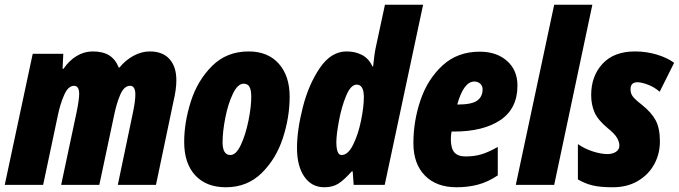

<svg xmlns="http://www.w3.org/2000/svg" viewBox="-33 -780 2864 810"><path d="M105 -553H234L231 -490H235Q258 -524 290 -543.5Q322 -563 358 -563Q401 -563 427.5 -546.5Q454 -530 468 -495H471Q496 -526 530 -544.5Q564 -563 599 -563Q653 -563 682 -531Q711 -499 711 -441Q711 -403 699 -353L625 0H464L528 -306Q538 -354 538 -381Q538 -418 516 -418Q491 -418 475 -382Q459 -346 448 -292L386 0H225L290 -306Q301 -359 301 -384Q301 -418 279 -418Q255 -418 238 -380Q221 -342 211 -293L149 0H-13Z M744 -181Q744 -263 772 -351.5Q800 -440 861.5 -501.5Q923 -563 1016 -563Q1097 -563 1143 -511.5Q1189 -460 1189 -372Q1189 -286 1160.5 -198Q1132 -110 1071 -50Q1010 10 920 10Q837 10 790.5 -40.5Q744 -91 744 -181ZM1027 -372Q1027 -400 1019.5 -413.5Q1012 -427 995 -427Q970 -427 949.5 -384.5Q929 -342 917.5 -283Q906 -224 906 -180Q906 -126 939 -126Q963 -126 983 -168.5Q1003 -211 1015 -270Q1027 -329 1027 -372Z M1220 -156Q1220 -231 1244.5 -327.5Q1269 -424 1316.5 -493.5Q1364 -563 1429 -563Q1466 -563 1494.5 -548Q1523 -533 1538 -500H1541Q1547 -559 1554 -588L1591 -760H1752L1590 0H1459L1455 -57H1451Q1418 -20 1394 -5Q1370 10 1335 10Q1282 10 1251 -34.5Q1220 -79 1220 -156ZM1502 -370Q1502 -423 1472 -423Q1447 -423 1427.5 -376.5Q1408 -330 1397 -270.5Q1386 -211 1386 -181Q1386 -126 1408 -126Q1435 -126 1456.5 -169Q1478 -212 1490 -270.5Q1502 -329 1502 -370Z M1711 -176Q1711 -269 1741 -357.5Q1771 -446 1834 -504Q1897 -562 1991 -562Q2062 -562 2106 -523Q2150 -484 2150 -419Q2150 -322 2078 -273.5Q2006 -225 1882 -225H1872Q1869 -209 1869 -193Q1869 -154 1884 -137Q1899 -120 1931 -120Q1967 -120 1996.5 -128.5Q2026 -137 2067 -160V-40Q2025 -12 1983 -1Q1941 10 1893 10Q1808 10 1759.5 -39.5Q1711 -89 1711 -176ZM1898 -339Q1957 -339 1980 -355.5Q2003 -372 2003 -403Q2003 -418 1993 -427Q1983 -436 1968 -436Q1923 -436 1896 -339Z M2305 -760H2466L2305 0H2143Z M2405 -23V-172Q2434 -152 2468.5 -141Q2503 -130 2530 -130Q2551 -130 2565.5 -139.5Q2580 -149 2580 -166Q2580 -181 2570 -198.5Q2560 -216 2530 -240Q2489 -274 2475 -306.5Q2461 -339 2461 -379Q2461 -459 2509 -511Q2557 -563 2646 -563Q2693 -563 2737 -550Q2781 -537 2811 -515L2750 -393Q2727 -413 2700 -423Q2673 -433 2656 -433Q2627 -433 2627 -403Q2627 -387 2635.5 -374.5Q2644 -362 2676 -337Q2715 -306 2733 -272.5Q2751 -239 2751 -183Q2751 -131 2727 -87Q2703 -43 2658 -16.5Q2613 10 2552 10Q2500 10 2468 2.5Q2436 -5 2405 -23Z"/></svg>

Font: Noto Sans UI CondBlack
Style: Italic
Weight: 900
Width: 3
Italic angle: -12°
Designer: Monotype Design Team
Foundry: Monotype Imaging Inc.
Version: Version 1.001